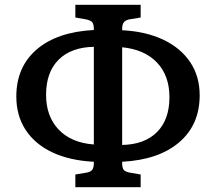

<svg xmlns="http://www.w3.org/2000/svg" viewBox="-20 -750 899 800"><path d="M294 30V-23L342 -31Q358 -34 364.5 -43Q371 -52 371 -71V-76Q271 -81 198.5 -115Q126 -149 87 -208.5Q48 -268 48 -348Q48 -471 133 -544Q218 -617 371 -625V-628Q371 -649 364.5 -657Q358 -665 340 -669L294 -677V-730H566V-677L517 -669Q502 -665 495.5 -656.5Q489 -648 489 -628V-624Q588 -619 660.5 -584.5Q733 -550 772.5 -491Q812 -432 812 -353Q812 -230 726.5 -157Q641 -84 489 -76V-71Q489 -51 495 -43Q501 -35 519 -31L566 -23V30ZM371 -148V-555Q276 -553 224 -501Q172 -449 172 -355Q172 -265 224.5 -210Q277 -155 371 -148ZM489 -146Q583 -148 634.5 -200Q686 -252 686 -345Q686 -435 634 -489.5Q582 -544 489 -553Z"/></svg>

Font: Literata 12pt Medium
Style: Regular
Weight: 500
Designer: Latin by Veronika Burian and Jose Scaglione. Greek by Irene Vlachou. Cyrillic by Vera Evstafieva.
Foundry: TypeTogether
Version: Version 3.002